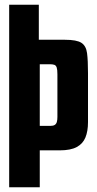

<svg xmlns="http://www.w3.org/2000/svg" viewBox="-20 -639 413 816"><path d="M19 157V-619H145V-470H256Q306 -470 326 -457Q346 -444 350 -413Q354 -382 354 -328V-120Q354 -81 343 -54.5Q332 -28 306 -14Q280 0 234 0H149V157ZM149 -104H194Q206 -104 212.5 -108Q219 -112 221.5 -120.5Q224 -129 224 -142V-323Q224 -343 221 -352Q218 -361 211 -363.5Q204 -366 191 -366H149Z"/></svg>

Font: Smooch Sans ExtraBold
Style: Regular
Weight: 800
Designer: Robert E. Leuschke
Foundry: Robert E. Leuschke
Version: Version 1.010